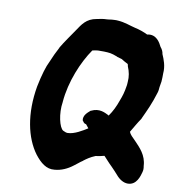

<svg xmlns="http://www.w3.org/2000/svg" viewBox="-76 -744 735 799"><g transform="rotate(10 291.5 -344.5)"><path d="M75 -347C54 -228 76 -129 122 -67C146 -36 172 -14 206 -18C234 -20 260 -32 282 -49C295 -58 304 -67 315 -74H316V-75C329 -85 343 -95 365 -104C378 -105 392 -109 401 -111C409 -103 425 -84 438 -72C450 -59 455 -55 466 -42C480 -25 498 -14 516 -14C554 -14 564 -56 568 -70C571 -80 571 -88 569 -98C567 -143 538 -171 516 -194C502 -208 492 -217 488 -228C500 -248 512 -270 526 -290V-291C544 -330 558 -359 573 -408C576 -417 576 -423 577 -433C578 -440 580 -451 581 -457V-458C582 -470 582 -481 582 -491C585 -523 574 -549 565 -570C564 -580 559 -590 552 -598C544 -614 527 -648 488 -639C472 -647 452 -654 433 -658C411 -663 389 -673 358 -675H357C354 -675 349 -676 341 -675C333 -675 329 -674 322 -673C320 -673 318 -673 312 -672C299 -672 283 -669 270 -666C227 -659 211 -631 194 -606C176 -579 155 -551 138 -522V-521C127 -501 118 -481 107 -455C97 -436 85 -397 75 -347ZM191 -301V-302C198 -389 236 -478 275 -534C284 -536 294 -538 299 -538H324C347 -537 354 -537 380 -527H381V-526C388 -524 393 -523 402 -520C407 -517 419 -509 430 -504L432 -496V-495C441 -474 445 -453 443 -431C442 -425 443 -420 442 -417C437 -384 432 -370 424 -349C415 -323 404 -300 389 -279C388 -280 386 -281 384 -282C373 -287 347 -303 313 -286H312C298 -274 283 -261 286 -241C292 -234 292 -229 303 -227L315 -212C296 -200 261 -178 233 -178C228 -178 222 -180 214 -184C197 -193 183 -252 191 -301Z"/></g></svg>

Font: Vapor
Style: ExBdObl
Weight: 800
Foundry: Cannot Into Space Fonts
Version: Version 0.179